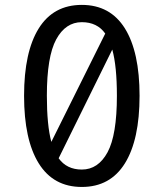

<svg xmlns="http://www.w3.org/2000/svg" viewBox="-20 -737 655 769"><path d="M307.7 -717.4Q421.5 -717.4 480.3 -623.1Q539 -528.7 539 -353.3Q539 -177.4 480.3 -82.8Q421.5 11.8 307.7 11.8Q193.8 11.8 135.1 -82.8Q76.4 -177.4 76.4 -353.3Q76.4 -528.7 135.1 -623.1Q193.8 -717.4 307.7 -717.4ZM307.7 -648.2Q242.6 -648.2 205.1 -579.2Q167.7 -510.3 167.7 -353.3Q167.7 -235.9 185.6 -168.7L401.5 -602.6Q369.2 -648.2 307.7 -648.2ZM448.2 -353.3Q448.2 -471.8 429.7 -538.5L214.9 -103.1Q247.2 -57.9 307.7 -57.9Q373.3 -57.9 410.8 -127.2Q448.2 -196.4 448.2 -353.3Z"/></svg>

Font: FiraCode Nerd Font
Style: Regular
Weight: 400
Designer: Carrois Corporate, Edenspiekermann AG, Nikita Prokopov
Foundry: Carrois Corporate, Edenspiekermann AG, Nikita Prokopov
Version: Version 6.002;Nerd Fonts 3.4.0